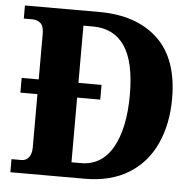

<svg xmlns="http://www.w3.org/2000/svg" viewBox="-51 -766 837 819"><g transform="rotate(5 367.0 -357.0)"><path d="M23 0V-56H66Q85 -56 97 -71Q109 -86 109 -114V-342H36V-405H109V-601Q109 -633 95 -645.5Q81 -658 59 -658H23V-714H341Q501 -714 592 -628.5Q683 -543 683 -373Q683 -264 644.5 -179.5Q606 -95 529.5 -47.5Q453 0 341 0ZM319 -65Q409 -65 455.5 -148Q502 -231 502 -373Q502 -515 455.5 -582.5Q409 -650 320 -650H279V-405H378V-342H279V-65Z"/></g></svg>

Font: Noto Serif Myanmar SemiCondensed ExtraBold
Style: Regular
Weight: 800
Width: 4
Designer: Ben Mitchell and the Monotype Design Team
Foundry: Monotype Imaging Inc.
Version: Version 2.106; ttfautohint (v1.8.4.7-5d5b)